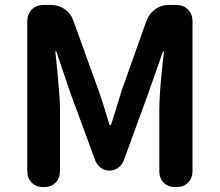

<svg xmlns="http://www.w3.org/2000/svg" viewBox="-20 -761 893 781"><path d="M156 0Q127 0 109 -18Q91 -36 91 -65V-674Q91 -704 109.5 -722.5Q128 -741 159 -741H188Q218 -741 243 -724Q268 -707 278 -678L381 -393Q393 -359 404 -323Q415 -287 426 -252H431Q443 -287 453.5 -323Q464 -359 475 -393L576 -677Q587 -706 611.5 -723.5Q636 -741 666 -741H696Q726 -741 744.5 -722.5Q763 -704 763 -674V-65Q763 -36 745 -18Q727 0 698 0H692Q664 0 646 -18Q628 -36 628 -65V-309Q628 -345 631 -388Q634 -431 638.5 -474Q643 -517 647 -552H643L582 -378L483 -107Q476 -89 460 -78Q444 -67 425 -67Q407 -67 391 -78Q375 -89 368 -107L268 -378L209 -552H205Q209 -517 213 -474Q217 -431 220.5 -388Q224 -345 224 -309V-65Q224 -36 206 -18Q188 0 159 0Z"/></svg>

Font: Chiron GoRound TC
Style: Bold
Weight: 700
Designer: Ryoko NISHIZUKA 西塚涼子 (kana, bopomofo & ideographs); Paul D. Hunt (Latin, Greek & Cyrillic); Sandoll Communications 산돌커뮤니
Foundry: Adobe
Version: Version 1.000;hotconv 1.1.1;makeotfexe 2.6.0